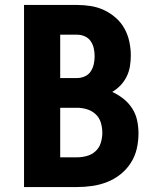

<svg xmlns="http://www.w3.org/2000/svg" viewBox="-20 -755 640 775"><path d="M77 0V-735H291Q319 -735 347 -730.5Q375 -726 400.5 -714Q426 -702 447.5 -683Q469 -664 482.5 -639.5Q496 -615 502 -587Q508 -559 508 -531Q508 -509 504.5 -487.5Q501 -466 491.5 -446.5Q482 -427 467 -411Q452 -395 433 -384Q457 -373 478 -356.5Q499 -340 513.5 -317.5Q528 -295 533.5 -269Q539 -243 539 -217Q539 -185 532 -154.5Q525 -124 508 -97.5Q491 -71 466.5 -51.5Q442 -32 413 -20.5Q384 -9 353 -4.5Q322 0 291 0ZM223 -440H291Q307 -440 322 -446.5Q337 -453 346 -466.5Q355 -480 358.5 -496Q362 -512 362 -528Q362 -544 358.5 -560Q355 -576 346 -589Q337 -602 322 -608.5Q307 -615 291 -615H223ZM291 -120Q311 -120 331 -125.5Q351 -131 366 -145Q381 -159 387 -179Q393 -199 393 -219Q393 -240 387 -260Q381 -280 366 -294Q351 -308 331 -314Q311 -320 291 -320H223V-120Z"/></svg>

Font: Iosevka Heavy Extended
Style: Regular
Weight: 900
Width: 7
Monospace: yes
Designer: Belleve Invis
Foundry: Belleve Invis
Version: Version 32.5.0; ttfautohint (v1.8.4)